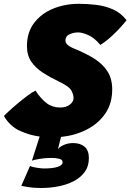

<svg xmlns="http://www.w3.org/2000/svg" viewBox="-38 -694 668 983"><path d="M173.5 268.5Q134 268.5 106.2 264Q78.5 259.5 71 257.5L115.5 156Q126 161 150.2 164.8Q174.5 168.5 187 168.5Q233 168.5 257.8 160.2Q282.5 152 282.5 136Q282.5 123.5 265.8 119Q249 114.5 224.5 114.5Q195.5 114.5 167.5 119Q139.5 123.5 125.5 128.5L165 5Q113.5 -1.5 63.2 -24.5Q13 -47.5 -18 -100Q-13 -106 6.8 -124.2Q26.5 -142.5 52.8 -164.5Q79 -186.5 103.8 -205Q128.5 -223.5 143.5 -230Q172 -187.5 201.2 -165.5Q230.5 -143.5 271 -143.5Q299.5 -143.5 319 -158Q338.5 -172.5 338.5 -192.5Q338.5 -209 327.8 -229.8Q317 -250.5 269.5 -273.5Q220.5 -297 182.2 -321.5Q144 -346 122 -378.5Q100 -411 100 -458Q100 -528.5 136.8 -576.8Q173.5 -625 234.2 -649.8Q295 -674.5 366.5 -674.5Q409 -674.5 454 -669.2Q499 -664 539.8 -646.2Q580.5 -628.5 610 -590.5Q581.5 -554.5 543.8 -518.2Q506 -482 475.5 -464Q448.5 -497.5 417 -512.8Q385.5 -528 362 -528Q338.5 -528 317.8 -518.5Q297 -509 297 -487Q297 -476 306.8 -465.8Q316.5 -455.5 341 -445.5Q400.5 -421.5 444.5 -393.8Q488.5 -366 512.5 -328.2Q536.5 -290.5 536.5 -236Q536.5 -164 500.8 -112.2Q465 -60.5 405.2 -30.2Q345.5 0 274.5 7L258.5 69.5Q269 56.5 290 47.5Q311 38.5 337 38.5Q373 38.5 395 57Q417 75.5 417 115.5Q417 157 395.8 186.2Q374.5 215.5 339 233.8Q303.5 252 260.5 260.2Q217.5 268.5 173.5 268.5Z"/></svg>

Font: Grandstander Black
Style: Italic
Weight: 900
Italic angle: -15°
Designer: Tyler Finck
Foundry: Etcetera Type Co
Version: Version 1.200; ttfautohint (v1.8.3)